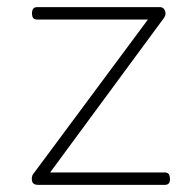

<svg xmlns="http://www.w3.org/2000/svg" viewBox="-20 -520 535 540"><path d="M88 0Q72 0 70 -11.5Q68 -23 73 -30L396 -465H85Q77 -465 73.5 -469Q70 -473 70 -483Q70 -491 73.5 -495.5Q77 -500 85 -500H429Q437 -500 441 -495Q445 -490 445.5 -483Q446 -476 440 -468L121 -35H443Q451 -35 454.5 -30.5Q458 -26 458 -15Q458 -8 454.5 -4Q451 0 443 0Z"/></svg>

Font: Playwrite NG Modern Thin
Style: Regular
Weight: 250
Designer: Veronika Burian, José Scaglione
Foundry: TypeTogether
Version: Version 1.002